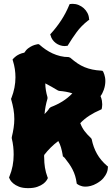

<svg xmlns="http://www.w3.org/2000/svg" viewBox="-20 -955 579 995"><path d="M507.8 -395 506.8 -389.2 501 -386.2Q469.2 -372.6 443.1 -355.7Q417 -338.9 396 -316.9Q404.3 -294.4 417.5 -276.6Q430.7 -258.8 452.1 -238.8L455.1 -233.9Q463.4 -191.9 482.7 -157.7Q502 -123.5 535.2 -95.2L539.1 -92.8V-87.9Q539.1 -86.9 538.3 -78.6Q537.6 -70.3 532.5 -58.1Q527.3 -45.9 515.6 -31.7Q503.9 -17.6 481.9 -4.9Q464.8 4.9 450 8.5Q435.1 12.2 423.8 12.2Q413.6 12.2 405.8 10.3Q397.9 8.3 392.6 5.9Q387.2 3.4 384.3 1.5Q381.3 -0.5 380.9 -1L377.9 -2.9L377 -7.8Q374.5 -26.9 369.4 -43.5Q364.3 -60.1 356.4 -75.7Q348.6 -91.3 338.1 -106.4Q327.6 -121.6 314.9 -137.2Q310.1 -142.1 308.1 -143.1L305.2 -146V-149.9Q301.3 -172.9 296.1 -190.7Q291 -208.5 282.2 -224.1Q261.7 -209 242.9 -190.4Q224.1 -171.9 209 -151.9Q208 -147.9 208.5 -144.5Q209 -141.1 209 -137.2Q209 -111.3 212.9 -86.7Q216.8 -62 226.1 -37.1L228 -33.2L226.1 -27.8Q225.6 -26.9 220.7 -19.3Q215.8 -11.7 204.6 -2.9Q193.4 5.9 174.1 12.9Q154.8 20 126 20Q97.2 20 78.4 12.5Q59.6 4.9 48.6 -4.6Q37.6 -14.2 33.2 -22Q28.8 -29.8 28.8 -30.8L26.9 -36.1L28.8 -40Q40 -67.4 45.4 -95.5Q50.8 -123.5 50.8 -153.8Q50.8 -174.3 48.6 -195.1Q46.4 -215.8 41 -237.8V-244.1Q46.9 -268.1 50.5 -291.7Q54.2 -315.4 54.2 -337.9Q54.2 -364.3 49.8 -389.2Q45.4 -414.1 38.1 -439L37.1 -442.9L39.1 -446.8Q60.1 -500.5 60.1 -554.2Q60.1 -576.2 56.9 -597.2Q53.7 -618.2 46.9 -640.1L44.9 -646L48.8 -650.9Q49.3 -651.4 52.7 -655Q56.2 -658.7 63 -663.8Q69.8 -668.9 80.6 -674.1Q91.3 -679.2 106 -682.1Q115.2 -696.8 127 -705.3Q138.7 -713.9 149.2 -718.3Q159.7 -722.7 167.2 -724.1Q174.8 -725.6 175.8 -726.1H181.2L185.1 -723.1Q199.2 -710.4 216.3 -698.7Q233.4 -687 252.4 -678.2Q271.5 -669.4 292.5 -664.3Q313.5 -659.2 335.9 -659.2L344.2 -655.8Q363.8 -638.7 381.6 -626.7Q399.4 -614.7 418.5 -606.9Q437.5 -599.1 458.5 -594.7Q479.5 -590.3 504.9 -588.9L511.2 -587.9L515.1 -583Q515.1 -582 516.8 -578.6Q518.6 -575.2 520.5 -569.1Q522.5 -563 524.2 -554.4Q525.9 -545.9 525.9 -535.2Q525.9 -525.4 524.2 -514.2Q522.5 -502.9 518.1 -490.2Q511.2 -470.2 501 -457Q506.3 -444.3 508.1 -433.3Q509.8 -422.4 509.8 -414.1Q509.8 -405.8 508.8 -400.9Q507.8 -396 507.8 -395ZM287.1 -483.9 280.8 -485.8Q262.2 -496.6 246.1 -506.1Q230 -515.6 214.8 -522.9Q214.8 -504.9 217.8 -487.1Q220.7 -469.2 226.1 -451.2V-443.8Q213.9 -402.8 210.9 -363.8Q218.8 -371.6 225.3 -379.4Q231.9 -387.2 235.8 -394L243.2 -399.9Q275.4 -412.1 303.5 -429.4Q331.5 -446.8 355 -471.2Q324.7 -481 287.1 -483.9ZM442.4 -852.1 437 -849.1Q400.4 -820.3 377 -788.1Q353.5 -755.9 333 -722.2L331.1 -718.3L325.2 -717.3Q322.8 -717.3 320.3 -716.8Q317.9 -716.3 315.4 -716.3Q302.7 -716.3 290.8 -720.5Q278.8 -724.6 269 -731.9Q259.3 -739.3 252.2 -749.3Q245.1 -759.3 242.2 -771.5L240.2 -777.3L244.1 -781.2Q273.4 -813.5 297.4 -850.1Q321.3 -886.7 338.4 -928.2L341.3 -934.1H347.2Q349.6 -935.1 351.8 -935.1Q354 -935.1 356.4 -935.1Q372.6 -935.1 387.5 -929Q402.3 -922.9 414.1 -912.4Q425.8 -901.9 433.1 -887.9Q440.4 -874 441.4 -858.4Z"/></svg>

Font: Hanalei Fill
Style: Regular
Weight: 400
Version: Version 1.000